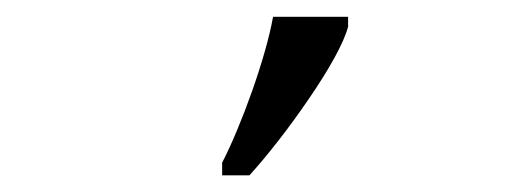

<svg xmlns="http://www.w3.org/2000/svg" viewBox="-20 -816 617 230"><path d="M246.1 -621.1V-606H278.8C299.3 -628.4 326.2 -662.6 350.1 -697.8C373.5 -731.9 392.1 -764.6 397 -784.2V-795.9H307.1C298.3 -746.1 268.6 -664.6 246.1 -621.1Z"/></svg>

Font: The Erased English
Style: Regular
Weight: 400
Designer: Monotype Design team + ligartures altered by 180 Amsterdam
Foundry: Monotype Imaging Inc.
Version: Version 1.030;Glyphs 3.1.2 (3151)